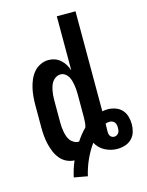

<svg xmlns="http://www.w3.org/2000/svg" viewBox="-125 -811 757 992"><g transform="rotate(-15 254.0 -315.0)"><path d="M219 105 147 92Q152 70 158.5 49Q165 28 174 8Q151 7 131 -3Q111 -13 97 -30.5Q83 -48 74.5 -69Q66 -90 61 -111.5Q56 -133 54 -155.5Q52 -178 52 -200V-320Q52 -343 54 -365.5Q56 -388 61 -410Q66 -432 75 -453Q84 -474 98.5 -491Q113 -508 134 -518Q155 -528 177 -528Q195 -528 211.5 -522Q228 -516 241 -504.5Q254 -493 263 -478Q272 -463 278 -446V-735H378V-200Q385 -201 392 -202Q399 -203 406 -203Q427 -203 447.5 -196Q468 -189 482 -174Q496 -159 502 -138.5Q508 -118 508 -97Q508 -76 502 -55.5Q496 -35 481 -20Q466 -5 445.5 1.5Q425 8 404 8Q387 8 370.5 4Q354 0 338.5 -8Q323 -16 311 -28Q299 -40 291 -55Q265 -19 247 21.5Q229 62 219 105ZM218 -80H222Q233 -97 245.5 -112.5Q258 -128 272 -142Q276 -156 277 -170.5Q278 -185 278 -200V-320Q278 -332 277 -344.5Q276 -357 274 -369Q272 -381 268.5 -393Q265 -405 258.5 -415.5Q252 -426 241.5 -433Q231 -440 218 -440Q206 -440 194.5 -433.5Q183 -427 175.5 -417Q168 -407 164 -395Q160 -383 157.5 -370.5Q155 -358 154 -345.5Q153 -333 153 -320V-200Q153 -187 154 -174.5Q155 -162 157.5 -149.5Q160 -137 164 -125Q168 -113 175.5 -103Q183 -93 194.5 -86.5Q206 -80 218 -80ZM404 -57Q411 -57 417.5 -60.5Q424 -64 428 -70Q432 -76 433 -83Q434 -90 434 -97Q434 -105 432.5 -112.5Q431 -120 426.5 -126Q422 -132 415 -135Q408 -138 400 -138Q394 -138 388.5 -137Q383 -136 378 -134V-130Q378 -121 377.5 -111.5Q377 -102 377 -93Q377 -87 378 -80.5Q379 -74 382.5 -68.5Q386 -63 392 -60Q398 -57 404 -57Z"/></g></svg>

Font: Iosevka SS18 Semibold
Style: Regular
Weight: 600
Monospace: yes
Designer: Belleve Invis
Foundry: Belleve Invis
Version: Version 25.1.1; ttfautohint (v1.8.4)